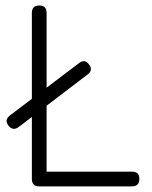

<svg xmlns="http://www.w3.org/2000/svg" viewBox="-20 -664 540 684"><path d="M450 0C450 0 120 0 120 0C102.5 0 93.5 -9 93.5 -26.5C93.5 -26.5 93.5 -26.5 93.5 -26.5C93.5 -26.5 93.5 -618 93.5 -618C93.5 -635.5 102.5 -644.5 120 -644.5C120 -644.5 120 -644.5 120 -644.5C137.5 -644.5 146 -635.5 146 -618C146 -618 146 -618 146 -618C146 -618 146 -52.5 146 -52.5C146 -52.5 450 -52.5 450 -52.5C467.5 -52.5 476.5 -44 476.5 -26.5C476.5 -26.5 476.5 -26.5 476.5 -26.5C476.5 -9 467.5 0 450 0C450 0 450 0 450 0ZM292.5 -399C292.5 -399 46.5 -211.5 46.5 -211.5C33 -201.5 20.5 -203 10 -216.5C10 -216.5 10 -216.5 10 -216.5C0 -230 1.5 -242 15 -252.5C15 -252.5 15 -252.5 15 -252.5C15 -252.5 262 -439.5 262 -439.5C275.5 -450 287.5 -448 297 -434.5C297 -434.5 297 -434.5 297 -434.5C307.5 -421 306 -409.5 292.5 -399C292.5 -399 292.5 -399 292.5 -399Z"/></svg>

Font: Jura-Fortis-Regular
Style: Regular
Weight: 500
Designer: Daniel Johnson, Alexei Vanyashin, Mirko Velimirovic
Foundry: Daniel Johnson
Version: ""